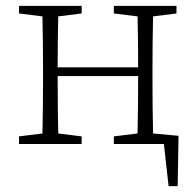

<svg xmlns="http://www.w3.org/2000/svg" viewBox="-20 -492 668 656"><path d="M369 -446V-472H583V-446L503 -436Q502 -398 501.5 -348.5Q501 -299 501 -262V-210Q501 -173 501.5 -124Q502 -75 503 -36L590 -28L587 144H556L540 0H369V-26L450 -36Q451 -75 451.5 -129Q452 -183 452 -232H177Q177 -180 177.5 -127Q178 -74 179 -36L259 -26V0H45V-26L125 -36Q126 -74 126.5 -123.5Q127 -173 127 -210V-262Q127 -299 126.5 -348.5Q126 -398 125 -436L45 -446V-472H259V-446L179 -436Q178 -399 177.5 -350.5Q177 -302 177 -262H452Q452 -303 451.5 -351Q451 -399 450 -436Z"/></svg>

Font: Source Serif Pro Light
Style: Regular
Weight: 300
Designer: Frank Grießhammer
Foundry: Adobe Systems Incorporated
Version: Version 3.001;hotconv 1.0.111;makeotfexe 2.5.65597